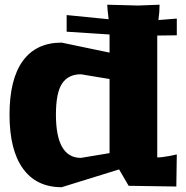

<svg xmlns="http://www.w3.org/2000/svg" viewBox="-20 -781 780 806"><path d="M439.9 -449.2 319.8 -469.2Q266.6 -469.2 240.7 -430.4Q214.8 -391.6 214.8 -299.8Q214.8 -118.2 319.8 -118.2L439.9 -138.2ZM649.9 -761.2Q649.9 -731.9 645 -696.8L722.2 -703.1V-632.8Q683.1 -632.8 640.1 -631.8V-120.1Q659.7 -120.1 695.8 -127L722.2 -132.8L720.2 2L520 -1L480 -69.8L238.8 4.9Q132.8 4.9 76.4 -73.2Q20 -151.4 20 -299.8Q20 -448.7 75.9 -525.4Q131.8 -602.1 238.8 -602.1L439.9 -560.1V-636.2L259.8 -647.9V-717.8L436 -700.2Q430.2 -748 430.2 -761.2L560.1 -757.8Z"/></svg>

Font: Zantroke
Style: Regular
Weight: 500
Foundry: gluk
Version: Version 0.36